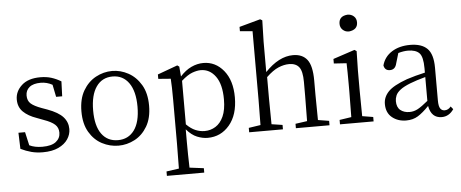

<svg xmlns="http://www.w3.org/2000/svg" viewBox="-62 -967 3335 1388"><g transform="rotate(-5 1605.5 -272.5)"><path d="M238 -305 277 -291Q356 -262 389.5 -224.5Q423 -187 423 -137Q423 -98 400 -63.5Q377 -29 331.5 -7.5Q286 14 218 14Q173 14 135 4Q97 -6 58 -25L54 -142H102L124 -45Q163 -26 218 -26Q285 -26 317 -51.5Q349 -77 349 -117Q349 -154 324 -176.5Q299 -199 245 -218L195 -237Q134 -258 98.5 -292.5Q63 -327 63 -382Q63 -441 110.5 -484.5Q158 -528 246 -528Q290 -528 325.5 -517Q361 -506 396 -485L392 -377H348L330 -466Q290 -488 246 -488Q191 -488 163.5 -465Q136 -442 136 -405Q136 -367 159.5 -346Q183 -325 238 -305Z M767 14Q705 14 648.5 -15.5Q592 -45 556.5 -105Q521 -165 521 -255Q521 -346 556.5 -406.5Q592 -467 648.5 -497.5Q705 -528 767 -528Q828 -528 884 -497.5Q940 -467 976 -406.5Q1012 -346 1012 -255Q1012 -165 976.5 -105Q941 -45 885 -15.5Q829 14 767 14ZM767 -26Q842 -26 885 -84.5Q928 -143 928 -255Q928 -367 885 -427.5Q842 -488 767 -488Q691 -488 648.5 -427.5Q606 -367 606 -255Q606 -143 648.5 -84.5Q691 -26 767 -26Z M1265 -413V-97Q1298 -64 1330.5 -50.5Q1363 -37 1397 -37Q1440 -37 1476 -59.5Q1512 -82 1533.5 -129.5Q1555 -177 1555 -253Q1555 -363 1513 -420.5Q1471 -478 1406 -478Q1379 -478 1344.5 -465.5Q1310 -453 1265 -413ZM1254 -517 1260 -445Q1299 -488 1342 -508Q1385 -528 1429 -528Q1517 -528 1576 -456Q1635 -384 1635 -261Q1635 -134 1572.5 -60Q1510 14 1414 14Q1377 14 1337.5 -2Q1298 -18 1261 -61V32Q1261 119 1264 217L1367 230V262H1096V230L1187 217Q1189 122 1189 34V-282Q1189 -378 1185 -435L1095 -442V-474L1240 -527Z M2219 -45 2299 -32V0H2055V-32L2140 -44Q2142 -150 2142 -228V-328Q2142 -406 2118.5 -436Q2095 -466 2046 -466Q2009 -466 1968.5 -449Q1928 -432 1880 -386V-228Q1880 -152 1882 -44L1961 -32V0H1716V-32L1802 -45Q1804 -152 1804 -228V-726L1713 -734V-765L1866 -807L1881 -798L1877 -644V-423Q1977 -528 2080 -528Q2148 -528 2182.5 -483.5Q2217 -439 2217 -332V-228Q2217 -150 2219 -45Z M2498 -663Q2472 -663 2453.5 -680Q2435 -697 2435 -724Q2435 -780 2498 -785Q2525 -785 2543.5 -768.5Q2562 -752 2562 -724Q2562 -670 2498 -663ZM2540 -45 2619 -32V0H2375V-32L2461 -45Q2463 -152 2463 -228V-284Q2463 -377 2461 -436L2369 -442V-475L2526 -527L2541 -517L2538 -375V-228Q2538 -152 2540 -45Z M3019 -114V-287Q2953 -269 2907 -251Q2859 -232 2834 -212.5Q2809 -193 2800.5 -172.5Q2792 -152 2792 -132Q2792 -87 2818 -66Q2844 -45 2884 -45Q2916 -45 2944.5 -60.5Q2973 -76 3019 -114ZM3183 -59 3200 -38Q3166 12 3113 12Q3037 12 3021 -77Q2977 -31 2940.5 -8.5Q2904 14 2855 14Q2795 14 2753 -20Q2711 -54 2711 -118Q2711 -168 2748.5 -207.5Q2786 -247 2886 -283Q2947 -303 3019 -319V-351Q3019 -434 2993 -461Q2967 -488 2910 -488Q2879 -488 2840 -477L2818 -403Q2808 -359 2769 -359Q2732 -359 2725 -397Q2742 -459 2796.5 -493.5Q2851 -528 2930 -528Q3013 -528 3054 -487Q3095 -446 3095 -348V-111Q3095 -68 3106.5 -51.5Q3118 -35 3138 -35Q3165 -35 3183 -59Z"/></g></svg>

Font: Han-Nom Khai
Style: Regular
Weight: 400
Version: Version 1.200;June 22, 2023;FontCreator 14.0.0.2814 64-bit